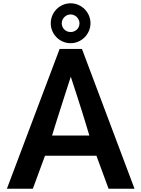

<svg xmlns="http://www.w3.org/2000/svg" viewBox="-20 -1096 859 1169"><path d="M641 53H799L479 -798H343L22 53H180L254 -148H567ZM410 -833C476 -833 531 -888 531 -955C531 -1021 476 -1076 410 -1076C343 -1076 289 -1021 289 -954C289 -888 343 -833 410 -833ZM498 -357 524 -271H297L325 -361C349 -438 411 -629 411 -629C411 -629 474 -437 498 -357ZM464 -954C464 -924 440 -901 410 -901C380 -901 356 -924 356 -954C356 -983 380 -1008 410 -1008C439 -1008 464 -983 464 -954Z"/></svg>

Font: LINE Seed JP_OTF Bold
Style: Regular
Weight: 700
Designer: LINE & Fontrix & Fontworks
Version: Version 1.009